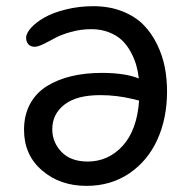

<svg xmlns="http://www.w3.org/2000/svg" viewBox="-20 -525 607 624"><path d="M261.2 79.1Q174.8 79.1 116.5 28.8Q58.1 -21.5 58.1 -103Q58.1 -150.9 77.6 -187Q97.2 -223.1 132.1 -244.9Q167 -266.6 211.9 -277.3Q256.8 -288.1 311 -288.1Q386.2 -288.1 431.2 -270Q428.7 -292.5 422.9 -313Q417 -333.5 405.3 -355.5Q393.6 -377.4 377 -393.6Q360.4 -409.7 334.5 -419.9Q308.6 -430.2 276.9 -430.2Q242.2 -430.2 210.2 -421.1Q178.2 -412.1 159.2 -401.6Q140.1 -391.1 121.8 -382.1Q103.5 -373 92.8 -373Q79.6 -373 72.3 -381.1Q64.9 -389.2 64.9 -401.9Q64.9 -417 81.1 -434.8Q97.2 -452.6 124.8 -468.3Q152.3 -483.9 194.6 -494.4Q236.8 -504.9 283.2 -504.9Q335.4 -504.9 377.4 -488.3Q419.4 -471.7 446 -444.6Q472.7 -417.5 490.5 -380.9Q508.3 -344.2 515.6 -306.4Q522.9 -268.6 522.9 -228Q522.9 -141.1 491.7 -71.8Q460.4 -2.4 400.4 38.3Q340.3 79.1 261.2 79.1ZM149.9 -105Q149.9 -62.5 179.9 -31.2Q210 0 265.1 0Q332 0 378.7 -51Q425.3 -102.1 432.1 -198.2Q430.7 -198.7 407.5 -204.1Q384.3 -209.5 359.6 -212.6Q335 -215.8 305.2 -215.8Q229 -215.8 189.5 -185.1Q149.9 -154.3 149.9 -105Z"/></svg>

Font: Shantell Sans Irregular Bouncy
Style: Regular
Weight: 400
Designer: Stephen Nixon, Anya Danilova, Shantell Martin
Foundry: Arrow Type
Version: Version 1.006;[9816181b4]